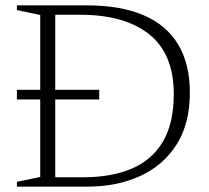

<svg xmlns="http://www.w3.org/2000/svg" viewBox="-20 -696 780 716"><path d="M43 -325V-361H350V-325ZM628 -345.5Q628 -495 536.5 -568Q445 -641 279 -641H144.5L149 -676H303.5Q430 -676 515.5 -639.2Q601 -602.5 644.5 -530Q688 -457.5 688 -350Q688 -235 638.5 -157Q589 -79 502.5 -39.5Q416 0 305.5 0H149L144.5 -35H292Q395 -35 470.5 -66.8Q546 -98.5 587 -167Q628 -235.5 628 -345.5ZM43 0V-18L130 -36V-640L43 -658.5V-676H186V0Z"/></svg>

Font: Newsreader 16pt 16pt Light
Style: Regular
Weight: 300
Version: Version 1.003